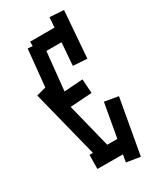

<svg xmlns="http://www.w3.org/2000/svg" viewBox="-230 -935 882 1066"><g transform="rotate(-30 210.5 -401.5)"><path d="M286.1 -863.8 376 -857.9 353 -559.1 263.2 -564.9ZM133.8 -28.8 9.8 -521 96.2 -543.9 219.2 -51.8ZM125 -799.8H304.2V-710H125ZM60.1 -430.2 94.2 -773.9 183.1 -766.1 147.9 -421.9ZM96.2 -90.8 316.9 -89.8V0L95.2 -1ZM250 46.9 313 -306.2 400.9 -291 337.9 61ZM85 -460 272 -473.1 277.8 -382.8 90.8 -370.1Z"/></g></svg>

Font: Opir
Style: Regular
Weight: 400
Designer: Maksym Kobuzan
Version: Version 1.000;FEAKit 1.0